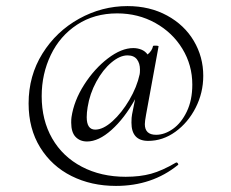

<svg xmlns="http://www.w3.org/2000/svg" viewBox="-20 -514 759 631"><path d="M412 -111Q412 -129 414 -138L424 -188Q389 -125 346.5 -87Q304 -49 266 -49Q243 -49 228.5 -64Q214 -79 214 -111Q214 -123 215 -129Q223 -183 256.5 -235.5Q290 -288 334.5 -322Q379 -356 418 -356Q432 -356 444.5 -351Q457 -346 465 -335Q480 -347 483 -363Q484 -364 489 -364Q503 -364 501 -361L460 -137Q456 -115 456 -106Q456 -71 493 -71Q521 -71 548.5 -90.5Q576 -110 594 -147.5Q612 -185 612 -236Q612 -300 579.5 -353.5Q547 -407 490.5 -438.5Q434 -470 365 -470Q290 -470 233.5 -433Q177 -396 147 -333.5Q117 -271 117 -198Q117 -119 151.5 -59Q186 1 249 34Q312 67 393 67Q440 67 476.5 57Q513 47 559 20H560Q563 20 565 23.5Q567 27 565 28Q480 97 361 97Q280 97 215 64.5Q150 32 112 -29.5Q74 -91 74 -174Q74 -265 119.5 -338Q165 -411 240 -452.5Q315 -494 399 -494Q472 -494 529 -463Q586 -432 617 -379.5Q648 -327 648 -265Q648 -209 623 -160Q598 -111 556.5 -81Q515 -51 467 -51Q412 -51 412 -111ZM439 -270Q440 -275 440 -285Q440 -306 430 -319Q420 -332 399 -332Q374 -332 346 -308.5Q318 -285 296.5 -245.5Q275 -206 268 -162Q265 -144 265 -129Q265 -88 293 -88Q319 -88 349.5 -115.5Q380 -143 405 -185.5Q430 -228 439 -270Z"/></svg>

Font: Cormorant Garamond
Style: Regular
Weight: 400
Designer: Christian Thalmann (Catharsis Fonts)
Version: Version 3.000